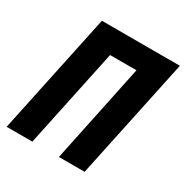

<svg xmlns="http://www.w3.org/2000/svg" viewBox="-164 -848 949 983"><g transform="rotate(30 310.0 -357.0)"><path d="M8 0H160L283 -583H439L317 0H469L620 -714H159Z"/></g></svg>

Font: Noto Sans Display SemiCondensed Extra
Style: Italic
Weight: 800
Width: 4
Italic angle: -12°
Designer: Monotype Design Team
Foundry: Monotype Imaging Inc.
Version: Version 1.900